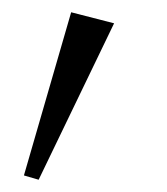

<svg xmlns="http://www.w3.org/2000/svg" viewBox="-20 -130 273 313"><path d="M43 163 19 156 96 -110 166 -92Z"/></svg>

Font: Ancizar Serif Light
Style: Italic
Weight: 300
Italic angle: -4°
Designer: Cesar Puertas, Viviana Monsalve, Julian Moncada, Julian Prieto, Jose Castro, Felipe Aragon, Mariel Hernandez, Sara Alarc
Version: Version 8.100